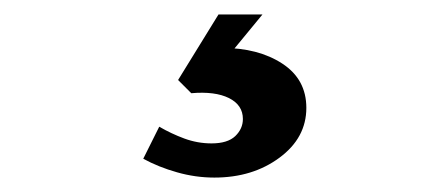

<svg xmlns="http://www.w3.org/2000/svg" viewBox="-20 -31 626 269"><path d="M280.3 217.8Q253.9 217.8 228 210.4Q202.1 203.1 180.7 191.4L203.1 146.5Q219.7 156.2 238.3 163.1Q256.8 169.9 276.4 169.9Q298.8 169.9 309.6 159.7Q320.3 149.4 320.3 135.7Q320.3 116.2 300.8 106.4Q281.2 96.7 248 99.6L229.5 81.1L286.1 -10.7H347.7L289.1 60.5L291 36.1Q341.8 36.1 375.5 58.1Q409.2 80.1 409.2 120.1Q409.2 162.1 371.6 189.9Q334 217.8 280.3 217.8Z"/></svg>

Font: Crimson Pro ExtraBold
Style: Regular
Weight: 800
Designer: Jacques Le Bailly
Foundry: Baron von Fonthausen
Version: Version 1.003